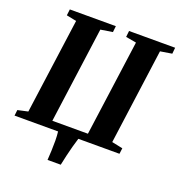

<svg xmlns="http://www.w3.org/2000/svg" viewBox="-165 -877 1122 1202"><g transform="rotate(20 396.0 -276.5)"><path d="M285.5 190Q287.5 160 289 126.8Q290.5 93.5 290.2 60.5Q290 27.5 286.5 0H-3.5L1 -38.5L69 -53.5L156 -688.5L89.5 -702L94.5 -743H401L396.5 -702L317 -689.5L230 -50.5H467L554.5 -689.5L484.5 -702L489 -743H796L792 -702L714.5 -689.5L628 -53.5L700.5 -38.5L695.5 0H421.5Q412.5 28.5 404 60Q395.5 91.5 387.8 124.5Q380 157.5 373.5 190Z"/></g></svg>

Font: Merriweather 60pt ExtraBold
Style: Italic
Weight: 800
Italic angle: -7.8°
Version: Version 2.101